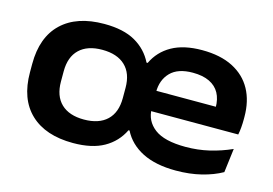

<svg xmlns="http://www.w3.org/2000/svg" viewBox="-74 -647 1146 805"><g transform="rotate(15 498.5 -244.0)"><path d="M291.5 15Q172 15 106.5 -47Q41 -109 41 -225V-261.5Q41 -377.5 106.2 -439.5Q171.5 -501.5 290.5 -501.5Q374 -501.5 425.5 -472Q477 -442.5 502.5 -390.5H507.5Q532.5 -443.5 584 -472.5Q635.5 -501.5 715 -501.5Q794.5 -501.5 848.8 -473.8Q903 -446 930.5 -395.8Q958 -345.5 958 -276.5V-265.5Q958 -248.5 956.5 -230.8Q955 -213 952 -199H828Q830 -221 830.8 -243.2Q831.5 -265.5 831.5 -282.5Q831.5 -320 817.2 -346Q803 -372 774 -386Q745 -400 701.5 -400Q637 -400 605 -367.2Q573 -334.5 573 -280.5V-249.5V-238L573.5 -209.5Q574 -156.5 616.5 -124Q659 -91.5 751.5 -91.5Q805 -91.5 854.5 -103.2Q904 -115 949.5 -135.5L936.5 -31.5Q898.5 -10 848 2.5Q797.5 15 737.5 15Q650 15 592.2 -14.2Q534.5 -43.5 507.5 -97H503Q477 -43.5 425.2 -14.2Q373.5 15 291.5 15ZM505 -199V-287H925.5V-199ZM310 -92Q375 -92 410 -125.2Q445 -158.5 445 -221V-265.5Q445 -328 410 -361.2Q375 -394.5 310 -394.5Q246 -394.5 211.2 -361.2Q176.5 -328 176.5 -265.5V-221Q176.5 -158.5 211.2 -125.2Q246 -92 310 -92Z"/></g></svg>

Font: Anek Gujarati SemiExpanded SemiBold
Style: Regular
Weight: 600
Width: 6
Designer: Mrunmayee Ghaisas (Gujarati), Yesha Goshar (Latin)
Foundry: Ek Type
Version: Version 1.003